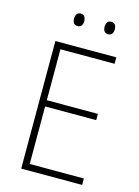

<svg xmlns="http://www.w3.org/2000/svg" viewBox="-132 -966 753 1038"><g transform="rotate(15 245.0 -446.5)"><path d="M159 -858C159 -837 168 -823 187 -823C207 -823 216 -837 216 -858C216 -878 207 -893 187 -893C168 -893 159 -878 159 -858ZM330 -858C330 -837 339 -823 358 -823C378 -823 387 -837 387 -858C387 -879 378 -893 358 -893C339 -893 330 -878 330 -858ZM434 0V-36H131V-358H417V-393H131V-678H434V-714H93V0Z"/></g></svg>

Font: Noto Sans Thai SemCond ExtLt
Style: Regular
Weight: 200
Width: 4
Designer: Monotype Design Team
Foundry: Monotype Imaging Inc.
Version: Version 2.002